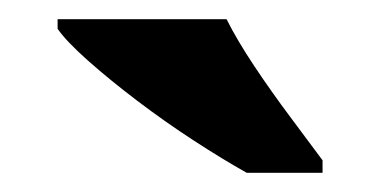

<svg xmlns="http://www.w3.org/2000/svg" viewBox="-20 -786 396 200"><path d="M237 -606Q212 -620 182 -639.5Q152 -659 123 -681Q94 -703 71.5 -723Q49 -743 40 -756V-766H216Q227 -744 245 -717Q263 -690 282.5 -664Q302 -638 316 -619V-606Z"/></svg>

Font: Noto Serif Tibetan ExtraBold
Style: Regular
Weight: 800
Version: Version 2.103